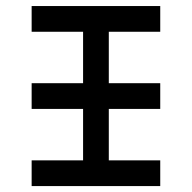

<svg xmlns="http://www.w3.org/2000/svg" viewBox="-20 -628 648 648"><path d="M347.2 -86.8H520.8V0H86.8V-86.8H260.4V-260.4H86.8V-347.2H260.4V-520.8H86.8V-607.6H520.8V-520.8H347.2V-347.2H520.8V-260.4H347.2Z"/></svg>

Font: 8-bit Operator+ 8
Style: Regular
Weight: 400
Designer: GrandChaos9000
Version: Version 1.3.0 - August 1, 2014